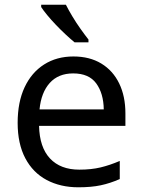

<svg xmlns="http://www.w3.org/2000/svg" viewBox="-20 -786 604 816"><path d="M292 -546Q361 -546 410.5 -516Q460 -486 486.5 -431.5Q513 -377 513 -304V-251H146Q148 -160 192.5 -112.5Q237 -65 317 -65Q368 -65 407.5 -74.5Q447 -84 489 -102V-25Q448 -7 408 1.5Q368 10 313 10Q237 10 178.5 -21Q120 -52 87.5 -113.5Q55 -175 55 -264Q55 -352 84.5 -415Q114 -478 167.5 -512Q221 -546 292 -546ZM291 -474Q228 -474 191.5 -433.5Q155 -393 148 -321H421Q420 -389 389 -431.5Q358 -474 291 -474ZM260 -766Q271 -744 287.5 -716.5Q304 -689 322.5 -663Q341 -637 356 -618V-606H297Q280 -620 259 -639.5Q238 -659 217.5 -680.5Q197 -702 180.5 -722Q164 -742 155 -756V-766Z"/></svg>

Font: Noto Sans Gunjala Gondi
Style: Regular
Weight: 400
Designer: Ek Type
Foundry: Ek Type
Version: Version 1.004